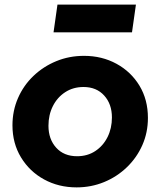

<svg xmlns="http://www.w3.org/2000/svg" viewBox="-20 -800 695 832"><path d="M312 12Q234 12 171 -22.5Q108 -57 71 -118Q34 -179 34 -257Q34 -320 58 -375Q82 -430 125 -471Q168 -512 224 -535Q280 -558 344 -558Q422 -558 485 -523.5Q548 -489 584.5 -428.5Q621 -368 621 -289Q621 -226 597 -171.5Q573 -117 530 -75.5Q487 -34 431 -11Q375 12 312 12ZM314 -123Q359 -123 393 -145.5Q427 -168 446 -206Q465 -244 465 -291Q465 -349 431.5 -386Q398 -423 342 -423Q297 -423 262.5 -400.5Q228 -378 209 -340Q190 -302 190 -255Q190 -197 223.5 -160Q257 -123 314 -123ZM212 -660 229 -780H569L552 -660Z"/></svg>

Font: Plus Jakarta Sans ExtraBold
Style: Italic
Weight: 800
Italic angle: -8°
Designer: Gumpita Rahayu
Foundry: Tokotype
Version: Version 2.071; ttfautohint (v1.8.4.7-5d5b);gftools[0.9.29]